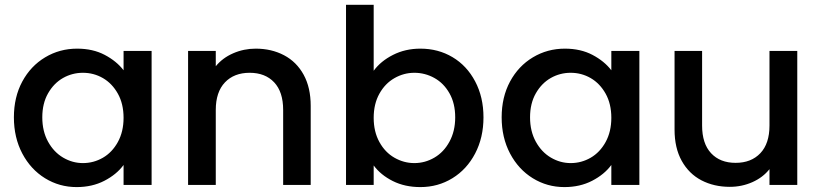

<svg xmlns="http://www.w3.org/2000/svg" viewBox="-20 -760 3371 789"><path d="M37.1 -277.8Q37.1 -360.8 71.5 -424.8Q106 -488.8 165.5 -524.4Q225.1 -560.1 296.9 -560.1Q361.8 -560.1 410.4 -534.4Q459 -508.8 487.8 -471.2V-550.8H603V0H487.8V-82Q459 -43 408.9 -17.1Q358.9 8.8 294.9 8.8Q224.1 8.8 165 -27.6Q106 -64 71.5 -129.4Q37.1 -194.8 37.1 -277.8ZM153.8 -277.8Q153.8 -220.7 177.5 -177.7Q201.2 -134.8 239.5 -112.3Q277.8 -89.8 320.8 -89.8Q364.7 -89.8 402.8 -111.8Q440.9 -133.8 464.4 -176.5Q487.8 -219.2 487.8 -275.9Q487.8 -333 464.4 -375Q440.9 -417 403.1 -439Q365.2 -460.9 320.8 -460.9Q276.9 -460.9 239 -439.5Q201.2 -418 177.5 -376.5Q153.8 -335 153.8 -277.8Z M752.9 0V-550.8H866.7V-487.8Q894.5 -522 938.2 -541Q981.9 -560.1 1030.8 -560.1Q1095.7 -560.1 1147.2 -533Q1198.7 -505.9 1227.8 -452.9Q1256.8 -399.9 1256.8 -325.2V0H1143.6V-308.1Q1143.6 -382.3 1106.7 -421.6Q1069.8 -460.9 1005.9 -460.9Q941.9 -460.9 904.3 -421.4Q866.7 -381.8 866.7 -308.1V0Z M1401.9 0V-740.2H1515.6V-469.2Q1544.4 -508.8 1595 -534.4Q1645.5 -560.1 1707.5 -560.1Q1780.8 -560.1 1839.6 -525.1Q1898.4 -490.2 1932.6 -425.5Q1966.8 -360.8 1966.8 -277.8Q1966.8 -194.8 1932.6 -129.4Q1898.4 -64 1839.1 -27.6Q1779.8 8.8 1707.5 8.8Q1643.6 8.8 1594 -16.1Q1544.4 -41 1515.6 -80.1V0ZM1515.6 -275.9Q1515.6 -218.8 1539.1 -176.3Q1562.5 -133.8 1601.1 -111.8Q1639.6 -89.8 1682.6 -89.8Q1726.6 -89.8 1765.1 -112.3Q1803.7 -134.8 1827.1 -178Q1850.6 -221.2 1850.6 -277.8Q1850.6 -335 1827.1 -376.5Q1803.7 -418 1765.1 -439.5Q1726.6 -460.9 1682.6 -460.9Q1639.6 -460.9 1601.1 -439Q1562.5 -417 1539.1 -375Q1515.6 -333 1515.6 -275.9Z M2041.5 -277.8Q2041.5 -360.8 2075.9 -424.8Q2110.4 -488.8 2169.9 -524.4Q2229.5 -560.1 2301.3 -560.1Q2366.2 -560.1 2414.8 -534.4Q2463.4 -508.8 2492.2 -471.2V-550.8H2607.4V0H2492.2V-82Q2463.4 -43 2413.3 -17.1Q2363.3 8.8 2299.3 8.8Q2228.5 8.8 2169.4 -27.6Q2110.4 -64 2075.9 -129.4Q2041.5 -194.8 2041.5 -277.8ZM2158.2 -277.8Q2158.2 -220.7 2181.9 -177.7Q2205.6 -134.8 2243.9 -112.3Q2282.2 -89.8 2325.2 -89.8Q2369.1 -89.8 2407.2 -111.8Q2445.3 -133.8 2468.8 -176.5Q2492.2 -219.2 2492.2 -275.9Q2492.2 -333 2468.8 -375Q2445.3 -417 2407.5 -439Q2369.6 -460.9 2325.2 -460.9Q2281.2 -460.9 2243.4 -439.5Q2205.6 -418 2181.9 -376.5Q2158.2 -335 2158.2 -277.8Z M2752 -227.1V-550.8H2865.2V-244.1Q2865.2 -169.9 2902.1 -130.4Q2939 -90.8 3002.9 -90.8Q3066.9 -90.8 3104.5 -130.4Q3142.1 -169.9 3142.1 -244.1V-550.8H3256.3V0H3142.1V-64.9Q3115.2 -30.8 3071.8 -11.5Q3028.3 7.8 2979 7.8Q2914.1 7.8 2862.5 -19Q2811 -45.9 2781.5 -98.9Q2752 -151.9 2752 -227.1Z"/></svg>

Font: Poppins Medium
Style: Regular
Weight: 500
Designer: Ninad Kale (Devanagari), Jonny Pinhorn (Latin)
Foundry: Indian Type Foundry
Version: 4.004